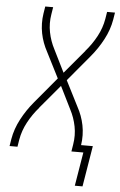

<svg xmlns="http://www.w3.org/2000/svg" viewBox="-60 -777 621 993"><g transform="rotate(5 250.0 -280.0)"><path d="M367 175 396 0H334L340 -37Q348 -85 339 -130.5Q330 -176 309 -216L251 -333L150 -213Q150 -213 149 -213Q149 -212 149 -212V-211Q115 -172 91.5 -128Q68 -84 60 -37L54 0H13L19 -37Q28 -90 55 -141Q82 -192 119 -236L231 -370L164 -502Q152 -524 143.5 -547Q135 -570 130 -595Q125 -620 124.5 -646Q124 -672 128 -698L134 -735H175L169 -698Q161 -650 170 -604.5Q179 -559 200 -519L258 -402L359 -522Q359 -522 360 -523Q360 -523 360 -523V-524Q394 -563 417.5 -607Q441 -651 449 -698L455 -735H496L490 -698Q481 -645 454 -594Q427 -543 390 -499L278 -365L345 -233Q357 -211 365.5 -188Q374 -165 379 -140Q384 -115 384.5 -89Q385 -63 381 -37H442L407 175Z"/></g></svg>

Font: Iosevka Curly Extralight
Style: Italic
Weight: 200
Italic angle: -9°
Monospace: yes
Designer: Belleve Invis
Foundry: Belleve Invis
Version: Version 22.1.2; ttfautohint (v1.8.4)